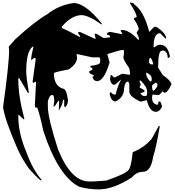

<svg xmlns="http://www.w3.org/2000/svg" viewBox="-20 -1464 1362 1491"><path d="M1022.5 -1429.7Q1095.7 -1380.9 1137.7 -1220.7L1140.6 -1216.8Q1175.8 -1256.8 1181.6 -1256.8L1199.2 -1252.9Q1270.5 -1203.1 1270.5 -1166V-1163.1Q1263.7 -1163.1 1223.6 -1206.1Q1172.9 -1206.1 1172.9 -1101.6V-1097.7H1181.6Q1203.1 -1116.2 1216.8 -1116.2H1226.6Q1282.2 -1116.2 1299.8 -1025.4L1291 -1014.6H1282.2Q1282.2 -1063.5 1247.1 -1072.3L1235.4 -1069.3Q1208 -1069.3 1208 -938.5L1244.1 -880.9Q1299.8 -843.8 1311.5 -812.5V-808.6Q1281.2 -744.1 1258.8 -744.1H1255.9L1241.2 -754.9Q1220.7 -725.6 1208 -725.6L1164.1 -729.5L1161.1 -711.9V-701.2Q1161.1 -659.2 1199.2 -650.4L1208 -653.3Q1208 -675.8 1213.9 -675.8H1220.7Q1229.5 -675.8 1238.3 -635.7Q1219.7 -595.7 1190.4 -595.7Q1141.6 -595.7 1120.1 -686.5L1079.1 -675.8H1067.4Q984.4 -715.8 984.4 -751V-805.7Q984.4 -817.4 975.6 -831.1Q950.2 -831.1 943.4 -776.4Q943.4 -707 876 -675.8Q845.7 -675.8 831.1 -733.4L836.9 -751Q856.4 -729.5 870.1 -729.5H876L878.9 -733.4Q893.6 -797.9 919.9 -844.7H917Q877 -805.7 867.2 -805.7Q842.8 -805.7 834 -848.6L839.8 -880.9H846.7L864.3 -863.3H873L928.7 -891.6L975.6 -884.8H990.2Q990.2 -915 981.4 -938.5Q937.5 -998 937.5 -1022.5Q941.4 -1022.5 943.4 -1069.3L937.5 -1076.2H931.6Q913.1 -1076.2 813.5 -1043.9L831.1 -978.5Q787.1 -834 734.4 -834Q710.9 -834 699.2 -859.4V-870.1Q708 -870.1 708 -877.9V-880.9Q672.9 -891.6 672.9 -903.3V-910.2Q699.2 -921.9 699.2 -927.7Q692.4 -941.4 681.6 -942.4V-950.2L684.6 -953.1Q757.8 -960 757.8 -982.4V-1010.7L752 -1018.6H696.3L581.1 -1043.9H575.2L578.1 -1014.6Q578.1 -968.8 513.7 -924.8Q398.4 -903.3 398.4 -895.5Q398.4 -799.8 465.8 -776.4Q496.1 -776.4 507.8 -689.5Q507.8 -650.4 487.3 -631.8H484.4L478.5 -639.6V-686.5L475.6 -689.5H472.7L468.8 -686.5Q468.8 -658.2 439.5 -610.4H436.5L439.5 -671.9Q439.5 -682.6 433.6 -682.6Q406.2 -635.7 398.4 -635.7H395.5L401.4 -678.7Q400.4 -725.6 389.6 -725.6H380.9Q366.2 -725.6 351.6 -678.7V-635.7Q351.6 -548.8 430.7 -303.7Q531.2 -54.7 672.9 -54.7H702.1L804.7 -61.5Q956.1 -113.3 978.5 -144.5Q999 -167 1010.7 -282.2Q1101.6 -318.4 1158.2 -386.7L1213.9 -487.3H1216.8L1220.7 -484.4Q1193.4 -318.4 1169.9 -249Q1151.4 -129.9 1090.8 -129.9Q1041 -129.9 1004.9 -86.9Q860.4 6.8 746.1 6.8Q667 6.8 592.8 -14.6Q429.7 -101.6 316.4 -448.2Q287.1 -585 268.6 -628.9H253.9L251 -646.5V-653.3L259.8 -820.3L256.8 -831.1L239.3 -820.3H236.3L233.4 -831.1L256.8 -1000V-1007.8L251 -1014.6H245.1L227.5 -1000H221.7Q221.7 -1029.3 239.3 -1097.7V-1101.6H233.4Q183.6 -1064.5 183.6 -906.2Q183.6 -868.2 204.1 -744.1H201.2L198.2 -740.2L127.9 -859.4H125L122.1 -848.6Q122.1 -717.8 168.9 -542V-538.1H163.1L127.9 -570.3H122.1V-559.6Q122.1 -427.7 186.5 -278.3Q232.4 -149.4 301.8 -69.3V-61.5Q288.1 -61.5 204.1 -155.3Q152.3 -228.5 116.2 -307.6Q16.6 -536.1 3.9 -631.8Q50.8 -969.7 50.8 -1076.2L47.9 -1101.6L98.6 -1159.2Q250 -1297.9 348.6 -1354.5Q436.5 -1424.8 551.8 -1440.4Q641.6 -1440.4 769.5 -1282.2V-1274.4H766.6Q674.8 -1341.8 616.2 -1346.7Q536.1 -1346.7 460 -1256.8V-1246.1Q504.9 -1228.5 598.6 -1176.8H601.6V-1184.6L586.9 -1206.1V-1212.9L595.7 -1216.8L607.4 -1212.9L716.8 -1163.1H722.7V-1166L713.9 -1202.1H722.7Q733.4 -1202.1 781.2 -1169.9H798.8L834 -1173.8V-1180.7Q834 -1191.4 810.5 -1195.3V-1202.1Q810.5 -1210 834 -1216.8L922.9 -1199.2H928.7Q928.7 -1208 917 -1224.6V-1227.5L925.8 -1231.4Q984.4 -1231.4 1052.7 -1155.3H1058.6V-1163.1Q1058.6 -1175.8 1041 -1210L1058.6 -1238.3Q1044.9 -1284.2 1019.5 -1314.5V-1318.4Q1019.5 -1324.2 1041 -1332Q1041 -1359.4 990.2 -1437.5V-1444.3Q1022.5 -1440.4 1022.5 -1429.7ZM1146.5 -1014.6Q1137.7 -1012.7 1137.7 -986.3V-978.5Q1142.6 -963.9 1158.2 -963.9H1169.9V-967.8Q1158.2 -1014.6 1146.5 -1014.6ZM1117.2 -899.4H1114.3Q1114.3 -863.3 1146.5 -831.1Q1158.2 -831.1 1158.2 -841.8V-852.5Q1158.2 -882.8 1117.2 -899.4ZM1073.2 -837.9H1064.5V-827.1L1073.2 -808.6L1064.5 -787.1V-784.2Q1102.5 -765.6 1102.5 -758.8V-754.9Q1102.5 -748 1070.3 -740.2Q1082 -718.8 1099.6 -718.8H1114.3Q1121.1 -718.8 1123 -740.2V-751Q1123 -788.1 1073.2 -837.9ZM1190.4 -823.2Q1161.1 -805.7 1161.1 -797.9V-780.3L1167 -758.8Q1181.6 -758.8 1202.1 -794.9V-812.5Z"/></svg>

Font: EG Dragon Caps 
Style: Regular
Weight: 400
Designer: Bill Roach / W.K. Roach
Version: Version 1.00 April 18, 2012, initial release